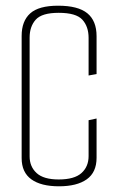

<svg xmlns="http://www.w3.org/2000/svg" viewBox="-20 -648 410 674"><path d="M187 6Q124 6 90 -18.5Q56 -43 56 -93V-522Q56 -574 86 -601Q116 -628 184 -628Q254 -628 286.5 -601.5Q319 -575 319 -521V-388L291 -383V-515Q291 -555 269 -579Q247 -603 186 -603Q127 -603 105.5 -579Q84 -555 84 -516V-99Q84 -63 108.5 -40.5Q133 -18 186 -18Q241 -18 266 -40.5Q291 -63 291 -100V-226L319 -232V-94Q319 -43 284.5 -18.5Q250 6 187 6Z"/></svg>

Font: Smooch Sans Thin ExtraLight
Style: Regular
Weight: 250
Version: Version 1.010